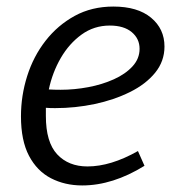

<svg xmlns="http://www.w3.org/2000/svg" viewBox="-20 -557 543 586"><path d="M231 9Q178 9 135.5 -13Q93 -35 68.5 -81.5Q44 -128 44 -202Q44 -265 63 -325Q82 -385 119 -432.5Q156 -480 208 -508.5Q260 -537 326 -537Q400 -537 441 -503Q482 -469 482 -415Q482 -370 453.5 -335Q425 -300 376.5 -276Q328 -252 269 -239.5Q210 -227 148 -227Q132 -227 120 -228Q120 -216 120 -203Q120 -123 154.5 -86Q189 -49 247 -49Q318 -49 401 -96L421 -51Q324 9 231 9ZM315 -479Q267 -479 229 -451.5Q191 -424 165.5 -380Q140 -336 129 -284Q146 -283 165 -283Q207 -283 249.5 -291Q292 -299 327.5 -315Q363 -331 384.5 -354.5Q406 -378 406 -408Q406 -439 382 -459Q358 -479 315 -479Z"/></svg>

Font: Bitter
Style: Italic
Weight: 400
Italic angle: -9°
Designer: Sol Matas, and Bitter project Authors
Foundry: Sol Matas
Version: Version 2.001